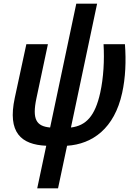

<svg xmlns="http://www.w3.org/2000/svg" viewBox="-20 -782 724 1042"><path d="M182 240H295L344 9C482 0 601 -85 643 -278C661 -359 665 -451 658 -542H542C547 -455 542 -361 524 -279C496 -152 447 -100 365 -90L507 -762H394L252 -90C178 -97 153 -133 178 -250L240 -542H123L60 -250C20 -63 94 3 231 9Z"/></svg>

Font: Noto Sans SemiCondensed SemiBold
Style: Italic
Weight: 600
Width: 4
Italic angle: -12°
Designer: Monotype Design Team
Foundry: Monotype Imaging Inc.
Version: Version 2.013